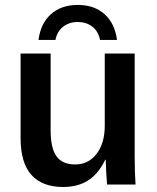

<svg xmlns="http://www.w3.org/2000/svg" viewBox="-20 -744 633 774"><path d="M404.3 -100.1Q376 -42 334.5 -16.1Q293 9.8 234.9 9.8Q149.9 9.8 106.4 -39.1Q63 -87.9 63 -187.5V-528.3H184.1V-219.2Q184.1 -146.5 207.8 -113.8Q231.4 -81.1 282.7 -81.1Q336.9 -81.1 369.6 -124Q402.3 -167 402.3 -237.3V-528.3H522.9V-116.2Q522.9 -78.6 523.9 -49.6Q524.9 -20.5 526.4 0H411.6Q409.7 -24.4 408.2 -48.8Q406.7 -73.2 406.2 -100.1ZM293.5 -724.1Q359.9 -724.1 401.4 -687Q442.9 -649.9 451.7 -583H383.3Q376.5 -617.7 352.3 -636.5Q328.1 -655.3 293.5 -655.3Q258.8 -655.3 234.4 -636.2Q210 -617.2 203.6 -583H135.3Q143.6 -649.4 185.3 -686.8Q227.1 -724.1 293.5 -724.1Z"/></svg>

Font: Arimo SemiBold
Style: Regular
Weight: 600
Designer: Steve Matteson
Foundry: Monotype Imaging Inc.
Version: Version 1.33